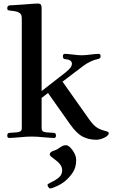

<svg xmlns="http://www.w3.org/2000/svg" viewBox="-20 -773 659 1084"><path d="M248 271Q248 266 269 256Q295 244 313 228.5Q331 213 331 189Q331 171 320 156Q309 141 293 130Q276 117 268.5 111Q261 105 261 98Q261 85 286 77Q296 74 304.5 69Q313 64 321 58Q331 51 338 49Q345 47 353 47Q364 47 377.5 60.5Q391 74 400.5 93Q410 112 410 131Q410 172 391.5 200Q373 228 348 249Q329 265 301 278Q273 291 262 291Q258 291 253 283Q248 275 248 271ZM21 -8Q21 -23 35 -23L77 -26Q87 -27 95 -31.5Q103 -36 103 -50V-668Q103 -684 98.5 -691.5Q94 -699 85 -703Q76 -708 62.5 -710Q49 -712 38 -713Q30 -714 25.5 -715.5Q21 -717 21 -727Q21 -743 38 -743Q49 -743 74 -745Q99 -747 118 -748Q142 -750 161.5 -751.5Q181 -753 193 -753Q209 -753 212 -744.5Q215 -736 215 -725V-259L341 -357Q352 -365 369 -381Q386 -397 386 -413Q386 -436 349 -439Q335 -439 335 -455Q335 -469 346 -469Q351 -469 363.5 -468Q376 -467 391 -465Q408 -463 419.5 -462Q431 -461 441 -461Q451 -461 463 -462Q475 -463 492 -465Q507 -467 519.5 -468Q532 -469 537 -469Q548 -469 548 -455Q548 -443 534 -440Q513 -436 491 -425.5Q469 -415 453 -403L333 -312L485 -97Q505 -69 523.5 -55.5Q542 -42 570 -35Q578 -33 586 -30Q594 -27 594 -21Q594 -8 570 4Q546 16 523 16Q481 16 447 -1.5Q413 -19 376 -71L251 -248L215 -220V-50Q215 -36 222.5 -31.5Q230 -27 240 -26L282 -23Q296 -23 296 -8Q296 6 286 6Q276 6 258.5 4.5Q241 3 226 2Q209 0 191 -1Q173 -2 159 -2Q145 -2 127 -1Q109 0 92 2Q77 3 59.5 4.5Q42 6 32 6Q21 6 21 -8Z"/></svg>

Font: Monomakh
Style: Regular
Weight: 400
Version: Version 1.200; ttfautohint (v1.8.4.7-5d5b)